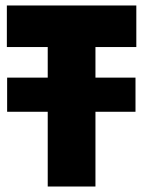

<svg xmlns="http://www.w3.org/2000/svg" viewBox="-20 -680 556 700"><path d="M6 -397H474V-272.5H6ZM154 -508.5H5V-660H477V-508.5H328V0H154Z"/></svg>

Font: League Spartan Thin ExtraBold
Style: Regular
Weight: 800
Version: Version 2.002